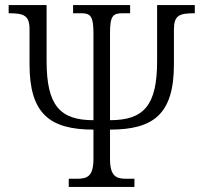

<svg xmlns="http://www.w3.org/2000/svg" viewBox="-20 -734 800 754"><path d="M250 0H508V-32H475C436 -32 412 -42 412 -111V-225C583 -225 663 -286 663 -481V-618C663 -674 684 -682 745 -682V-714H597V-494C597 -320 545 -262 412 -262V-602C412 -672 423 -682 462 -682H491V-714H267V-682H298C335 -682 347 -672 347 -602V-262C217 -262 163 -318 163 -494V-714H14V-682C75 -682 96 -673 96 -618V-481C96 -289 174 -225 347 -225V-111C347 -42 324 -32 282 -32H250Z"/></svg>

Font: Noto Serif Light
Style: Regular
Weight: 300
Designer: Monotype Design Team
Foundry: Monotype Imaging Inc.
Version: Version 2.013